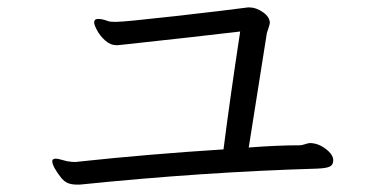

<svg xmlns="http://www.w3.org/2000/svg" viewBox="-20 -588 1040 518"><path d="M834 -133Q528 -124 196 -90H187Q174 -90 164.5 -93.5Q155 -97 146 -107Q121 -139 121 -153Q121 -156 123 -158Q127 -160 130 -160Q136 -160 146 -157Q156 -154 161 -153Q175 -151 180 -151Q188 -151 193 -152Q379 -172 583 -185Q601 -326 628 -503Q511 -489 307 -467L295 -466Q278 -466 264 -478.5Q250 -491 242 -506Q234 -521 234 -527Q234 -532 237 -535Q241 -537 245 -537Q253 -537 263 -534Q273 -531 275 -530Q282 -529 293 -529Q315 -529 452.5 -544.5Q590 -560 649 -568H653Q671 -568 689.5 -555Q708 -542 708 -526Q707 -520 704 -511Q701 -502 700 -499Q688 -422 687 -417Q651 -189 651 -190Q726 -196 789 -196Q794 -196 803 -199Q812 -202 816 -202Q838 -202 858.5 -186.5Q879 -171 879 -156V-155Q879 -143 869.5 -138.5Q860 -134 834 -133Z"/></svg>

Font: Iansui 0.93
Style: Regular
Weight: 400
Designer: But Ko / Fontworks Inc.
Foundry: zi-hi.com / Fontworks Inc.
Version: Version 0.931